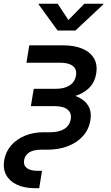

<svg xmlns="http://www.w3.org/2000/svg" viewBox="-39 -775 579 999"><path d="M143.1 204.1Q88.4 204.1 49.8 186.3Q11.2 168.5 -6.6 135.7Q-24.4 103 -17.1 58.6Q-9.3 14.2 18.8 -18.3Q46.9 -50.8 90.6 -68.8Q134.3 -86.9 188 -86.9H222.7Q268.6 -86.9 296.1 -104.5Q323.7 -122.1 329.1 -154.8Q334.5 -187 312.7 -204.8Q291 -222.7 245.1 -222.7H121.6L136.7 -313H251.5Q296.4 -313 323.5 -330.8Q350.6 -348.6 356.4 -381.8Q361.8 -414.1 340.3 -431.4Q318.8 -448.7 273.9 -448.7H98.6L113.3 -539.1H288.6Q348.1 -539.1 389.4 -521.7Q430.7 -504.4 450 -471.4Q469.2 -438.5 461.4 -392.1Q453.6 -344.7 422.6 -315.4Q391.6 -286.1 344.5 -273.2Q297.4 -260.3 241.7 -260.3H127.9L132.8 -291.5H254.9Q312 -291.5 354.7 -275.4Q397.5 -259.3 418.2 -227.8Q439 -196.3 431.2 -149.4Q423.8 -102.5 393.6 -68.1Q363.3 -33.7 315.4 -14.9Q267.6 3.9 206.5 3.9H173.3Q135.7 3.9 113 18.1Q90.3 32.2 86.4 58.6Q82 85 100.6 99.4Q119.1 113.8 157.7 113.8H179.7L165 204.1ZM261.2 -755.4 316.9 -670.9 399.9 -755.4H499L498.5 -752L353.5 -616.2H260.7L162.1 -752L162.6 -755.4Z"/></svg>

Font: Inter 18pt Medium
Style: Italic
Weight: 500
Italic angle: -9.3988°
Designer: Rasmus Andersson
Foundry: rsms
Version: Version 4.001;git-66647c0bb